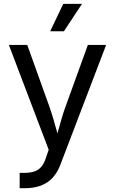

<svg xmlns="http://www.w3.org/2000/svg" viewBox="-20 -781 602 1005"><path d="M83 124H104Q137.7 124 159.7 116.5Q181.6 108.9 195.8 92.5Q210 76.2 219.2 48.3L234.9 2.9L26.4 -545.9H122.6L238.8 -222.2Q249 -193.4 258.8 -160.2Q268.6 -127 276.9 -96.2Q285.2 -64 296.9 -24.9H264.6Q271 -45.9 282.7 -89.8Q294.9 -133.8 303.5 -163.3Q312 -192.9 322.8 -222.2L439.9 -545.9H535.6L295.9 81.5Q271.5 145 225.6 174.6Q179.7 204.1 109.9 204.1H83ZM311 -760.7H409.2L314.5 -617.2H242.7Z"/></svg>

Font: Inter RS Variable
Style: Regular
Weight: 400
Designer: Rasmus Andersson (customised by Maria Ramos and Noel Pretorius)
Foundry: rsms
Version: Version 3.001;Glyphs 3.2.3 (3260)